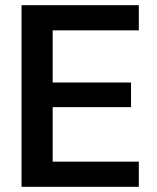

<svg xmlns="http://www.w3.org/2000/svg" viewBox="-20 -720 604 740"><path d="M63 0V-700H515V-603H183V-402H485V-307H183V-97H515V0Z"/></svg>

Font: DM Sans 28pt SemiBold
Style: Regular
Weight: 600
Version: Version 4.004;gftools[0.9.30]